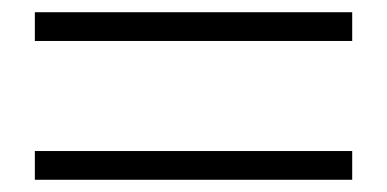

<svg xmlns="http://www.w3.org/2000/svg" viewBox="-20 -520 633 314"><path d="M556 -226V-273H37V-226ZM556 -453V-500H37V-453Z"/></svg>

Font: GenKiMin2 TW SB
Style: Regular
Weight: 600
Version: Version 2.100;PS 2.1;hotconv 16.6.51;makeotf.lib2.5.65220 DE